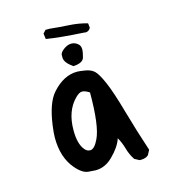

<svg xmlns="http://www.w3.org/2000/svg" viewBox="-90 -657 680 731"><g transform="rotate(-15 250.0 -292.0)"><path d="M378 -6H372L353 -16Q339 -37 332 -62Q325 -87 313 -108Q302 -75 268 -42Q238 -12 200 -12Q196 -12 172 -14Q148 -16 122 -47Q82 -94 82 -172Q82 -189 86 -219Q98 -307 131 -343Q176 -393 229 -393Q237 -393 259.5 -389.5Q282 -386 295 -374Q308 -362 325.5 -322Q343 -282 366.5 -199Q390 -116 417 -35L407 -16Q396 -6 378 -6ZM200 -91Q217 -91 233 -125Q256 -172 256 -304Q239 -315 227 -315Q216 -315 201 -300Q158 -257 158 -181Q158 -127 178 -103Q187 -91 200 -91ZM221 -417Q189 -439 189 -459V-469Q189 -479 204.5 -490.5Q220 -502 235 -502Q251 -502 263 -490Q270 -483 270 -469Q270 -460 264.5 -439.5Q259 -419 221 -417ZM299 -529 292 -530Q201 -535 146 -544L143 -566L154 -578H170Q207 -574 244.5 -572Q282 -570 317 -560L319 -542Q312 -529 299 -529Z"/></g></svg>

Font: Xiaolai Mono SC
Style: Regular
Weight: 400
Monospace: yes
Designer: LXGW / Nozomi Seto
Version: Version 3.113;September 30, 2024